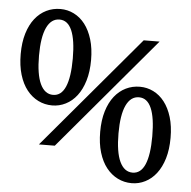

<svg xmlns="http://www.w3.org/2000/svg" viewBox="-50 -708 768 771"><g transform="rotate(5 334.5 -322.0)"><path d="M93.3 -464.4Q93.3 -389.2 111.3 -350.6Q129.4 -312 163.1 -312Q196.3 -312 212.9 -350.6Q229.5 -389.2 229.5 -464.4Q229.5 -539.1 212.9 -577.4Q196.3 -615.7 163.1 -615.7Q129.4 -615.7 111.3 -577.4Q93.3 -539.1 93.3 -464.4ZM19.5 -464.4Q19.5 -511.2 30.5 -547.4Q41.5 -583.5 61 -608.2Q80.6 -632.8 106.7 -645.5Q132.8 -658.2 163.1 -658.2Q191.9 -658.2 217.5 -645.5Q243.2 -632.8 262.2 -608.2Q281.2 -583.5 292.2 -547.4Q303.2 -511.2 303.2 -464.4Q303.2 -417.5 292.2 -381.1Q281.2 -344.7 262.2 -320.1Q243.2 -295.4 217.5 -282.5Q191.9 -269.5 163.1 -269.5Q132.8 -269.5 106.7 -282.5Q80.6 -295.4 61 -320.1Q41.5 -344.7 30.5 -381.1Q19.5 -417.5 19.5 -464.4ZM506.8 -562 570.8 -562.5 188 -109.4 124 -108.9ZM438.5 -181.2Q438.5 -106 456.5 -67.4Q474.6 -28.8 508.3 -28.8Q541.5 -28.8 558.1 -67.4Q574.7 -106 574.7 -181.2Q574.7 -255.9 558.1 -294.2Q541.5 -332.5 508.3 -332.5Q474.6 -332.5 456.5 -294.2Q438.5 -255.9 438.5 -181.2ZM364.7 -181.2Q364.7 -228 375.7 -264.2Q386.7 -300.3 406.2 -325Q425.8 -349.6 451.9 -362.3Q478 -375 508.3 -375Q537.1 -375 562.7 -362.3Q588.4 -349.6 607.4 -325Q626.5 -300.3 637.5 -264.2Q648.4 -228 648.4 -181.2Q648.4 -134.3 637.5 -97.9Q626.5 -61.5 607.4 -36.9Q588.4 -12.2 562.7 0.7Q537.1 13.7 508.3 13.7Q478 13.7 451.9 0.7Q425.8 -12.2 406.2 -36.9Q386.7 -61.5 375.7 -97.9Q364.7 -134.3 364.7 -181.2Z"/></g></svg>

Font: Smythe
Style: Regular
Weight: 400
Version: Version 1.000